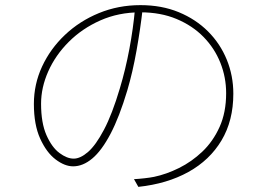

<svg xmlns="http://www.w3.org/2000/svg" viewBox="-20 -713 1040 748"><path d="M536 -680Q527 -601 512 -516.5Q497 -432 476 -361Q445 -257 410.5 -191.5Q376 -126 339.5 -95.5Q303 -65 265 -65Q232 -65 196.5 -92Q161 -119 136.5 -173Q112 -227 112 -308Q112 -385 144 -454Q176 -523 233 -577Q290 -631 365.5 -662Q441 -693 527 -693Q610 -693 676.5 -665.5Q743 -638 790.5 -590.5Q838 -543 863.5 -480.5Q889 -418 889 -348Q889 -243 843 -166Q797 -89 714 -43Q631 3 519 15L502 -15Q521 -16 543 -18.5Q565 -21 580 -24Q628 -34 677.5 -58.5Q727 -83 768.5 -122.5Q810 -162 835.5 -218.5Q861 -275 861 -350Q861 -412 838.5 -468.5Q816 -525 773 -569Q730 -613 668 -639Q606 -665 527 -665Q442 -665 371 -633.5Q300 -602 248 -550Q196 -498 168 -435Q140 -372 140 -309Q140 -234 161 -186.5Q182 -139 211.5 -117Q241 -95 267 -95Q293 -95 323 -121Q353 -147 385 -207.5Q417 -268 447 -369Q469 -442 484 -522Q499 -602 506 -679Z"/></svg>

Font: Noto Sans HK Thin
Style: Regular
Weight: 100
Designer: Ryoko NISHIZUKA 西塚涼子 (kana, bopomofo & ideographs); Paul D. Hunt (Latin, Greek & Cyrillic); Sandoll Communications 산돌커뮤니
Foundry: Adobe
Version: Version 2.004-H2;hotconv 1.0.118;makeotfexe 2.5.65603